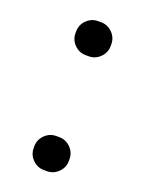

<svg xmlns="http://www.w3.org/2000/svg" viewBox="-106 -568 472 625"><g transform="rotate(20 130.0 -255.0)"><path d="M135 -115Q158 -115 174.5 -98.5Q191 -82 191 -59V-53Q191 -30 174.5 -13.5Q158 3 135 3H125Q102 3 85.5 -13.5Q69 -30 69 -53V-59Q69 -82 85.5 -98.5Q102 -115 125 -115ZM135 -513Q158 -513 174.5 -496.5Q191 -480 191 -457V-451Q191 -428 174.5 -411.5Q158 -395 135 -395H125Q102 -395 85.5 -411.5Q69 -428 69 -451V-457Q69 -480 85.5 -496.5Q102 -513 125 -513Z"/></g></svg>

Font: Varela Round
Style: Regular
Weight: 400
Designer: Joe Prince
Foundry: Joe Prince
Version: Version 1.000